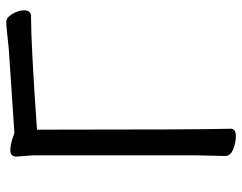

<svg xmlns="http://www.w3.org/2000/svg" viewBox="-100 -658 773 613"><g transform="rotate(-90 286.5 -351.5)"><path d="M158 15Q138 15 116.5 6.5Q95 -2 95 -19L97 -108V-634L93 -685Q93 -705 113 -705Q128 -705 148 -699L168 -692L437 -710Q459 -712 485 -715Q511 -718 523 -718Q537 -718 548.5 -698.5Q560 -679 560 -661Q560 -639 541 -639Q453 -639 179 -620Q179 -107 182 -1Q182 15 158 15Z"/></g></svg>

Font: LXGW WenKai TC
Style: Bold
Weight: 700
Designer: LXGW / Fontworks Inc.
Foundry: LXGW / Fontworks Inc.
Version: Version 1.330;April 28, 2024